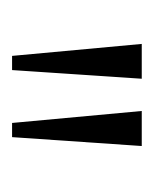

<svg xmlns="http://www.w3.org/2000/svg" viewBox="14 -792 268 337"><g transform="rotate(90 148.5 -624.0)"><path d="M175.3 -738.3 196.3 -510.7H221.2L236.8 -738.3ZM57.6 -738.3 78.6 -510.7H103.5L118.7 -738.3Z"/></g></svg>

Font: My Font
Style: ExtraLight
Weight: 500
Designer: Vernon Adams
Foundry: newtypography
Version: Version 0.001